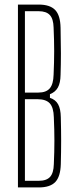

<svg xmlns="http://www.w3.org/2000/svg" viewBox="-20 -820 334 840"><path d="M58.5 0V-800H149Q198.5 -800 221.2 -776.5Q244 -753 245 -698.5Q246.5 -633.5 246.5 -585.8Q246.5 -538 245 -493Q244.5 -457 233.2 -437Q222 -417 198.5 -408V-392Q223 -384 234.2 -363.8Q245.5 -343.5 246 -307.5Q247.5 -252 247.5 -204.2Q247.5 -156.5 246 -101.5Q244.5 -47.5 222 -23.8Q199.5 0 149.5 0ZM89 -29H149.5Q183.5 -29 199 -46Q214.5 -63 215.5 -101.5Q218 -156.5 218 -204.2Q218 -252 215.5 -307Q214.5 -349.5 197.8 -367.8Q181 -386 144 -386H89ZM89 -415H148Q182 -415 197.8 -433.5Q213.5 -452 214.5 -493.5Q217 -548.5 217 -596.5Q217 -644.5 214.5 -699.5Q213.5 -737.5 198 -754.2Q182.5 -771 149 -771H89Z"/></svg>

Font: Big Shoulders Display Thin ExtraLight
Style: Regular
Weight: 250
Version: Version 2.002